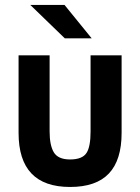

<svg xmlns="http://www.w3.org/2000/svg" viewBox="-20 -741 560 767"><path d="M237.8 -721.2 346.2 -587.9H238.8L101.1 -721.2ZM54.2 -520H178.2V-215.8Q178.2 -161.1 194.8 -132.8Q211.9 -104 259.8 -104Q309.6 -104 326.2 -130.9Q341.8 -155.8 341.8 -215.8V-520H465.8V-210Q465.8 -101.6 415 -47.9Q364.3 5.9 259.8 5.9Q54.2 5.9 54.2 -210Z"/></svg>

Font: D-DIN-PRO
Style: Bold
Weight: 700
Designer: Charles Nix
Foundry: Datto Inc.
Version: Version 1.000;hotconv 1.0.109;makeotfexe 2.5.65596